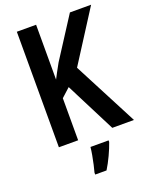

<svg xmlns="http://www.w3.org/2000/svg" viewBox="-169 -804 879 1115"><g transform="rotate(-20 270.5 -246.5)"><path d="M541 0H407L250 -309L196 -260V0H77V-714H196V-375Q205 -392 216.5 -414Q228 -436 244 -464L405 -714H536L334 -398ZM362 71Q350 106 331 146.5Q312 187 291 221H221V209Q226 191 232 164.5Q238 138 243 110Q248 82 250 61H362Z"/></g></svg>

Font: Noto Sans Malayalam Condensed SemiBold
Style: Regular
Weight: 600
Width: 3
Designer: Jelle Bosma - Monotype Design Team
Foundry: Monotype Imaging Inc.
Version: Version 2.104; ttfautohint (v1.8.4.7-5d5b)